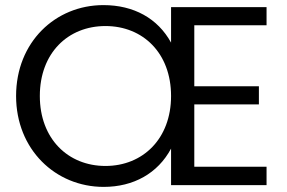

<svg xmlns="http://www.w3.org/2000/svg" viewBox="-20 -725 1126 752"><path d="M393 -623C540 -623 650 -517 650 -349C650 -182 540 -75 393 -75C246 -75 136 -182 136 -349C136 -517 246 -623 393 -623ZM650 -558C598 -653 504 -705 385 -705C197 -705 43 -560 43 -349C43 -140 197 7 386 7C503 7 598 -46 650 -143V0H1024V-72H741V-316H994V-387H741V-626H1024V-697H650Z"/></svg>

Font: Matrixport Regular
Style: Regular
Weight: 400
Designer: Ninad Kale (Devanagari), Jonny Pinhorn (Latin)
Foundry: Indian Type Foundry
Version: Version 3.200;PS 1.000;hotconv 16.6.54;makeotf.lib2.5.65590